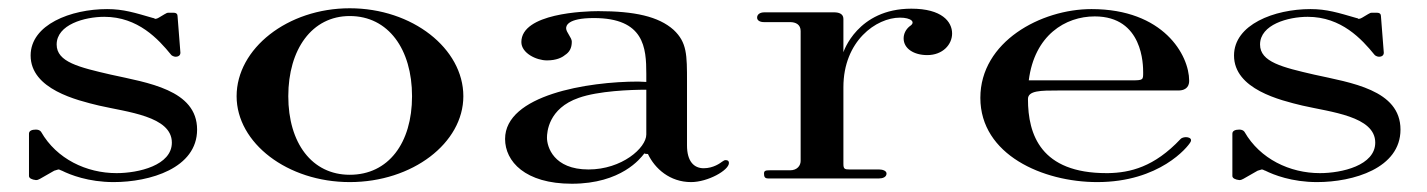

<svg xmlns="http://www.w3.org/2000/svg" viewBox="-20 -434 3472 467"><path d="M67.3 4C71.3 4 73.3 3 77.2 1L111.9 -18.8L121.8 -21.8C125.7 -21.8 126.7 -19.8 130.7 -18.8C150.5 -8.9 195 8.9 256.4 8.9C344.6 8.9 459.4 -24.8 459.4 -118.8C459.4 -215.8 338.6 -232.7 249.5 -252.5C172.3 -270.3 117.8 -283.2 117.8 -325.7C117.8 -374.3 186.1 -393.1 233.7 -393.1C315.8 -393.1 365.3 -338.6 396 -301C397 -299 403 -296 406.9 -296C414.9 -296 418.8 -300 418.8 -305.9L411.9 -394.1C411.9 -399 409.9 -403 402 -403H389.1C385.1 -403 384.2 -401 381.2 -400L366.3 -391.1C365.3 -390.1 360.4 -388.1 357.4 -388.1C356.4 -388.1 355.4 -390.1 352.5 -390.1C307.9 -403 280.2 -411.9 240.6 -411.9C152.5 -411.9 54.5 -374.3 54.5 -299C54.5 -216.8 167.3 -190.1 220.8 -177.2C289.1 -161.4 398 -151.5 398 -87.1C398 -31.7 316.8 -12.9 263.4 -12.9C190.1 -12.9 117.8 -47.5 80.2 -112.9C80.2 -112.9 77.2 -118.8 67.3 -118.8C57.4 -118.8 50.5 -115.8 50.5 -108.9V-5.9C50.5 -0.5 57.5 2.9 67.3 4Z M830.7 -8.9C738.7 -8.9 681.2 -86.1 681.2 -200C681.2 -313.9 738.7 -395 830.7 -395C924.8 -395 982.2 -313.9 982.2 -200C982.2 -86.1 924.8 -8.9 830.7 -8.9ZM830.7 8.9C983.2 8.9 1107 -86.1 1107 -200C1107 -315.8 983.2 -413.9 830.7 -413.9C679.3 -413.9 555.5 -315.8 555.5 -200C555.5 -86.1 679.3 8.9 830.7 8.9Z M1411.4 -21.8C1326.3 -21.8 1310.4 -77.2 1310.4 -99C1310.4 -111.9 1313.4 -170.3 1387.7 -196C1435.2 -212.9 1514.4 -215.8 1552 -215.8V-106.9C1552 -74.3 1492.6 -21.8 1411.4 -21.8ZM1248.1 -331.7C1248.1 -304.9 1284.3 -287.1 1310.4 -287.1C1333.2 -287.1 1347.1 -294.1 1354 -300C1364.9 -306.9 1370.8 -316.8 1370.8 -332.7C1370.8 -342.6 1357 -355.4 1357 -365.3C1357 -370.3 1359 -390.1 1424.3 -390.1C1547.1 -390.1 1552 -317.8 1552 -254.5V-234.7L1532.2 -235.6C1410.1 -235.6 1208.5 -203 1208.5 -96C1208.5 -41.6 1257 12.9 1370.8 12.9C1491.6 12.9 1538.2 -49.5 1546.1 -59.4C1547.1 -62.4 1546.1 -59.4 1556 -59.4C1572.8 -23.8 1609.4 8.9 1660.9 8.9C1701.5 8.9 1753 -19.8 1753 -37.6C1753 -41.6 1751 -44.6 1745.1 -44.6C1741.1 -44.6 1740.1 -42.6 1736.2 -40.6C1732.2 -37.6 1715.4 -24.8 1691.6 -24.8C1667.9 -24.8 1651 -41.6 1651 -80.2V-234.7C1651 -301 1651 -330.7 1618.4 -361.4C1581.7 -394.1 1523.3 -406.9 1435.2 -406.9C1401.7 -406.9 1248.1 -401.7 1248.1 -331.7Z M1848.2 0H2118.5C2126.4 0 2136.3 -3 2136.3 -11.9C2136.3 -18.8 2126.4 -21.8 2118.5 -21.8H2047.2C2034.4 -21.8 2031.4 -22.8 2031.4 -35.6V-221.8C2031.4 -334.7 2111.6 -391.1 2169 -391.1C2195.8 -391.1 2208.6 -380.2 2192.8 -370.3C2182.9 -362.4 2177.9 -351.5 2177.9 -340.6C2177.9 -315.8 2202.7 -300 2235.4 -300C2273 -300 2295.8 -325.7 2295.8 -352.5C2295.8 -381.2 2271 -412.9 2196.7 -412.9C2065.1 -412.9 2031.4 -306.9 2031.4 -306.9V-388.1C2031.4 -401 2019.5 -404 2008.6 -404H1839.3C1828.4 -404 1821.5 -399 1821.5 -391.1C1821.5 -384.2 1828.4 -380.2 1838.3 -380.2H1901.7C1915.6 -380.2 1927.4 -374.3 1927.4 -358.4V-42.6C1927.4 -31.7 1919.5 -19.8 1901.7 -19.8H1852.2C1842.3 -19.8 1838.3 -18.8 1838.3 -11.9C1838.3 -4 1840.3 0 1848.2 0Z M2482.3 -238.6C2496.2 -348.5 2571.4 -394.1 2642.7 -394.1C2760.5 -394.1 2760.5 -275.2 2760.5 -257.4C2760.5 -239.6 2760.5 -238.6 2732.8 -238.6ZM2648.7 8.9C2801.1 8.9 2869.4 -77.2 2875.4 -88.1C2883.3 -101 2859.5 -104 2851.6 -96C2787.3 -27.7 2728.9 -13.9 2675.4 -12.9H2671.4C2512 -12.9 2480.3 -105.9 2480.3 -193.1C2480.3 -213.9 2512 -213.9 2553.6 -213.9H2845.7C2869.4 -213.9 2872.4 -228.7 2872.4 -237.6C2872.4 -300 2810 -411.9 2634.8 -411.9C2512 -411.9 2364.5 -332.7 2364.5 -196C2364.5 -57.4 2517 8.9 2648.7 8.9Z M2994.3 4C2998.3 4 3000.3 3 3004.2 1L3038.9 -18.8L3048.8 -21.8C3052.7 -21.8 3053.7 -19.8 3057.7 -18.8C3077.5 -8.9 3122 8.9 3183.4 8.9C3271.6 8.9 3386.4 -24.8 3386.4 -118.8C3386.4 -215.8 3265.6 -232.7 3176.5 -252.5C3099.3 -270.3 3044.8 -283.2 3044.8 -325.7C3044.8 -374.3 3113.1 -393.1 3160.7 -393.1C3242.8 -393.1 3292.3 -338.6 3323 -301C3324 -299 3330 -296 3333.9 -296C3341.9 -296 3345.8 -300 3345.8 -305.9L3338.9 -394.1C3338.9 -399 3336.9 -403 3329 -403H3316.1C3312.1 -403 3311.2 -401 3308.2 -400L3293.3 -391.1C3292.3 -390.1 3287.4 -388.1 3284.4 -388.1C3283.4 -388.1 3282.4 -390.1 3279.5 -390.1C3234.9 -403 3207.2 -411.9 3167.6 -411.9C3079.5 -411.9 2981.5 -374.3 2981.5 -299C2981.5 -216.8 3094.3 -190.1 3147.8 -177.2C3216.1 -161.4 3325 -151.5 3325 -87.1C3325 -31.7 3243.8 -12.9 3190.4 -12.9C3117.1 -12.9 3044.8 -47.5 3007.2 -112.9C3007.2 -112.9 3004.2 -118.8 2994.3 -118.8C2984.4 -118.8 2977.5 -115.8 2977.5 -108.9V-5.9C2977.5 -0.5 2984.5 2.9 2994.3 4Z"/></svg>

Font: Biblismive
Style: Regular
Weight: 400
Designer: Susan Drake
Foundry: Susan Drake
Version: Version 1.0; ttfautohint (v1.8.4.7-5d5b)